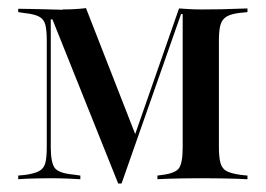

<svg xmlns="http://www.w3.org/2000/svg" viewBox="-20 -435 645 466"><path d="M103.2 -78.2Q103.2 -40.3 112.9 -27.4Q122.6 -14.5 158.1 -11.3L175 -8.9V0Q163.7 -0.8 144 -1.6Q124.2 -2.4 99.2 -2.4Q83.1 -2.4 69 -2Q54.8 -1.6 43.5 -1.2Q32.3 -0.8 24.2 0V-8.9L41.1 -10.5Q63.7 -13.7 75 -19.8Q86.3 -25.8 89.9 -39.1Q93.5 -52.4 93.5 -78.2V-336.3Q93.5 -362.1 89.9 -375.4Q86.3 -388.7 74.6 -394.8Q62.9 -400.8 40.3 -403.2L24.2 -405.6V-413.7Q35.5 -413.7 51.6 -413.3Q67.7 -412.9 88.3 -412.5Q108.9 -412.1 131.5 -411.3L133.1 -412.1Q148.4 -412.1 162.1 -412.9Q175.8 -413.7 188.7 -415.3L311.3 -101.6L300 -86.3L414.5 -414.5Q425.8 -413.7 439.1 -412.9Q452.4 -412.1 466.9 -412.1H473.4Q496.8 -412.1 516.9 -412.5Q537.1 -412.9 553.6 -413.7Q570.2 -414.5 580.6 -414.5V-405.6L564.5 -404Q541.9 -401.6 530.6 -395.2Q519.4 -388.7 515.3 -375.4Q511.3 -362.1 511.3 -336.3V-78.2Q511.3 -52.4 515.3 -38.7Q519.4 -25 530.6 -19.4Q541.9 -13.7 564.5 -10.5L580.6 -8.9V0Q570.2 -0.8 554 -1.2Q537.9 -1.6 517.3 -2Q496.8 -2.4 473.4 -2.4H466.9H462.1Q440.3 -2.4 421.4 -2Q402.4 -1.6 387.5 -1.2Q372.6 -0.8 362.1 0V-8.9L374.2 -10.5Q405.6 -14.5 414.5 -27Q423.4 -39.5 423.4 -78.2V-400.8H419.4L275 10.5H266.9L107.3 -387.9H103.2Z"/></svg>

Font: Playfair 144pt SemiCondensed Medium
Style: Regular
Weight: 500
Width: 4
Designer: Claus Eggers Sørensen
Foundry: Claus Eggers Sørensen
Version: Version 2.203